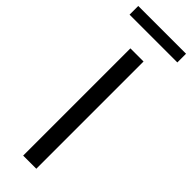

<svg xmlns="http://www.w3.org/2000/svg" viewBox="-327 -899 910 910"><g transform="rotate(45 128.0 -443.5)"><path d="M171.4 0H83.3V-718.8H171.4ZM-32.5 -887.2H287.8V-829H-32.5Z"/></g></svg>

Font: Min Sans VF VF
Style: Regular
Weight: 400
Designer: Jinseong-Kim, NotoSansCJK, Nunito
Foundry: Jinseong-Kim
Version: Version 1.420;Glyphs 3.1.2 (3151)